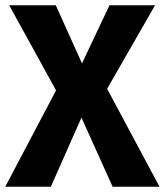

<svg xmlns="http://www.w3.org/2000/svg" viewBox="-24 -713 629 733"><path d="M568 -693H394L289 -471L189 -693H11L190 -368L-4 0H170L287 -264L406 0H585L385 -374Z"/></svg>

Font: Fira Sans
Style: Bold
Weight: 700
Designer: Carrois Corporate & Edenspiekermann AG
Foundry: Carrois Corporate GbR & Edenspiekermann AG
Version: Version 4.203